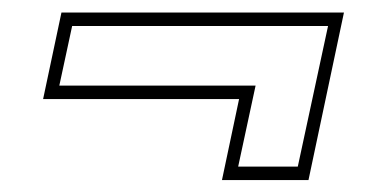

<svg xmlns="http://www.w3.org/2000/svg" viewBox="-20 -462 604 314"><path d="M542.5 -441.5 484.5 -167.5H343L371 -300H50.5L80.5 -441.5ZM516.5 -419.5H98L77 -322H398L369.5 -189.5H467Z"/></svg>

Font: Tourney Expanded ExtraLight
Style: Italic
Weight: 200
Width: 7
Italic angle: -12°
Designer: Tyler Finck
Foundry: Etcetera Type Co
Version: Version 1.010; ttfautohint (v1.8.3)